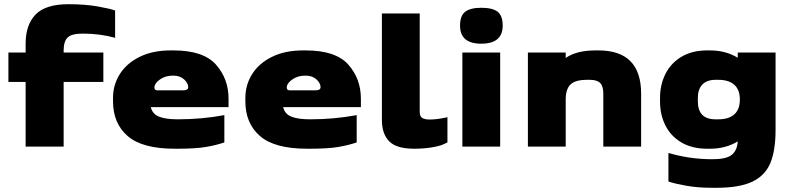

<svg xmlns="http://www.w3.org/2000/svg" viewBox="-20 -698 3772 914"><path d="M283 -458V-448H472V-308H283V0H102V-308H20V-448H102V-490Q102 -580 149.5 -629Q197 -678 306 -678Q386 -678 447 -667Q508 -656 528 -648V-518Q456 -538 374 -538Q321 -538 302 -519.5Q283 -501 283 -458Z M698 -188Q705 -156 736.5 -143Q768 -130 826 -130Q941 -130 1048 -150V-20Q1010 -7 961 1.5Q912 10 826 10H812Q657 10 587.5 -50.5Q518 -111 518 -216V-232Q518 -294 550.5 -345.5Q583 -397 645 -427.5Q707 -458 792 -458H806Q948 -458 1008 -390.5Q1068 -323 1068 -228V-188ZM725 -305Q715 -293 715 -282Q715 -268 729 -268H852Q876 -268 876 -283Q876 -302 856.5 -320Q837 -338 805 -338Q777 -338 757 -328.5Q737 -319 725 -305Z M1328 -188Q1335 -156 1366.5 -143Q1398 -130 1456 -130Q1571 -130 1678 -150V-20Q1640 -7 1591 1.5Q1542 10 1456 10H1442Q1287 10 1217.5 -50.5Q1148 -111 1148 -216V-232Q1148 -294 1180.5 -345.5Q1213 -397 1275 -427.5Q1337 -458 1422 -458H1436Q1578 -458 1638 -390.5Q1698 -323 1698 -228V-188ZM1355 -305Q1345 -293 1345 -282Q1345 -268 1359 -268H1482Q1506 -268 1506 -283Q1506 -302 1486.5 -320Q1467 -338 1435 -338Q1407 -338 1387 -328.5Q1367 -319 1355 -305Z M1951 10Q1868 10 1833 -25Q1798 -60 1798 -128V-634H1978V-170Q1977 -146 1988.5 -137.5Q2000 -129 2026 -129Q2061 -129 2110 -140V-20Q2108 -19 2091 -11Q2074 -3 2036 3.5Q1998 10 1951 10Z M2170 -576Q2170 -623 2194.5 -642Q2219 -661 2271 -661Q2325 -661 2349 -642Q2373 -623 2373 -576Q2373 -490 2271 -490Q2170 -490 2170 -576ZM2181 -448H2361V0H2181Z M3032 -252V0H2852V-252Q2852 -288 2837 -303Q2822 -318 2788 -318H2774Q2719 -318 2696 -296Q2673 -274 2673 -224V0H2493V-448H2673V-422Q2724 -458 2815 -458H2829Q3032 -458 3032 -252Z M3672 -448V-80Q3672 19 3647 78.5Q3622 138 3561 167Q3500 196 3390 196H3370Q3302 196 3246 186Q3190 176 3162 166V30Q3263 60 3371 60Q3437 60 3463 39.5Q3489 19 3492 -25Q3435 10 3360 10H3346Q3275 10 3224.5 -19.5Q3174 -49 3148 -100Q3122 -151 3122 -216V-232Q3122 -295 3148 -346.5Q3174 -398 3224.5 -428Q3275 -458 3346 -458H3360Q3435 -458 3492 -423V-448ZM3502 -224Q3502 -271 3475.5 -294.5Q3449 -318 3400 -318H3386Q3345 -318 3323.5 -295.5Q3302 -273 3302 -232V-216Q3302 -130 3386 -130H3400Q3449 -130 3475.5 -153.5Q3502 -177 3502 -224Z"/></svg>

Font: Dashboard
Style: Regular
Weight: 400
Designer: jaiki
Version: Version 1.000